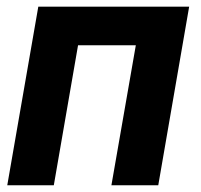

<svg xmlns="http://www.w3.org/2000/svg" viewBox="-20 -548 595 568"><path d="M539.6 -528.3H93.3L1.5 0H139.2L210.9 -414.1H381.8L309.6 0H448.2Z"/></svg>

Font: Roboto
Style: Bold Italic
Weight: 700
Italic angle: -12°
Designer: Google
Version: Version 2.137; 2017